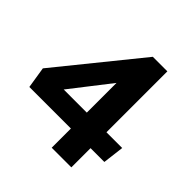

<svg xmlns="http://www.w3.org/2000/svg" viewBox="-173 -704 905 905"><g transform="rotate(45 280.0 -251.0)"><path d="M540 -165H435V-571H338L10 -166L27 -59H304V69H435V-59H527ZM304 -363V-165H150Z"/></g></svg>

Font: Catamaran Thin
Style: Bold
Weight: 700
Version: Version 2.000